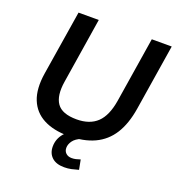

<svg xmlns="http://www.w3.org/2000/svg" viewBox="-157 -830 1054 1150"><g transform="rotate(20 370.0 -255.0)"><path d="M340 10Q246 10 182 -23.5Q118 -57 91 -124Q64 -191 80 -293L146 -705H275L209 -288Q194 -195 227 -147.5Q260 -100 353 -100Q436 -100 483.5 -145Q531 -190 547 -290L613 -705H740L673 -284Q657 -184 616 -119Q575 -54 506.5 -22Q438 10 340 10ZM381 195Q330 195 302.5 169.5Q275 144 275 101Q275 53 307 15Q339 -23 388 -42L421 0Q386 14 370 36Q354 58 354 81Q354 102 368 115Q382 128 405 128Q419 128 431.5 125Q444 122 459 117L471 179Q447 186 426 190.5Q405 195 381 195Z"/></g></svg>

Font: Mulish ExtraLight
Style: Bold Italic
Weight: 700
Italic angle: -9°
Version: Version 3.603